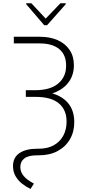

<svg xmlns="http://www.w3.org/2000/svg" viewBox="-20 -956 543 1194"><path d="M65.9 -727.5H226.1Q291 -727.5 338.6 -706.3Q386.2 -685.1 412.8 -645.5Q439.5 -606 439.5 -550.3Q439.5 -492.7 410.4 -450Q381.3 -407.2 327.6 -383.5Q273.9 -359.9 198.7 -359.9H140.6V-395H196.8Q293.5 -395 342.5 -437Q391.6 -479 391.1 -547.9Q391.6 -614.3 349.1 -650.1Q306.6 -686 226.1 -686H65.9ZM140.6 -388.2H201.7Q317.9 -387.7 379.6 -338.1Q441.4 -288.6 441.9 -198.7Q442.4 -137.7 415.3 -90.6Q388.2 -43.5 338.6 -16.8Q289.1 9.8 221.2 9.8H210.9Q157.7 9.8 132.3 28.6Q106.9 47.4 106.4 81.5Q106.4 106.9 118.9 126.5Q131.3 146 150.6 160.4Q169.9 174.8 190.9 186L169.9 218.8Q141.6 205.6 116.7 185.8Q91.8 166 76.4 138.9Q61 111.8 61 77.6Q60.5 23.9 100.8 -3.7Q141.1 -31.2 212.4 -31.2H221.2Q275.9 -31.2 314.5 -52.7Q353 -74.2 373.5 -112.3Q394 -150.4 394 -198.7Q394.5 -272.9 345.7 -313.5Q296.9 -354 200.2 -353.5H140.6ZM175.3 -935.5 264.2 -840.3 355.5 -935.5H388.7V-929.7L272.9 -799.3H254.9L143.1 -929.7V-935.5Z"/></svg>

Font: Inter Tight ExtraLight
Style: Regular
Weight: 250
Designer: Rasmus Andersson
Foundry: rsms
Version: Version 3.004